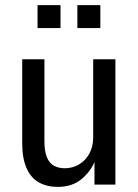

<svg xmlns="http://www.w3.org/2000/svg" viewBox="-20 -723 541 752"><path d="M206 9Q164 9 132.5 -8.5Q101 -26 84 -64.5Q67 -103 67 -162V-491H154V-170Q154 -131 163.5 -107.5Q173 -84 191 -74Q209 -64 234 -64Q264 -64 289.5 -79Q315 -94 330 -121.5Q345 -149 345 -185V-491H432V0H350V-93H352Q334 -49 297.5 -20Q261 9 206 9ZM283 -613V-703H373V-613ZM127 -613V-703H217V-613Z"/></svg>

Font: Nunito Sans 10pt Condensed Medium
Style: Regular
Weight: 500
Width: 3
Designer: Vernon Adams
Foundry: Vernon Adams
Version: Version 3.101;gftools[0.9.27]